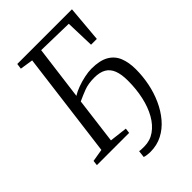

<svg xmlns="http://www.w3.org/2000/svg" viewBox="-263 -846 1116 1116"><g transform="rotate(-45 294.5 -288.5)"><path d="M257.5 -701.5 214.5 -369Q236.5 -383 267.2 -394.2Q298 -405.5 330.2 -412.2Q362.5 -419 388 -419Q456 -419 495.5 -396.2Q535 -373.5 551.8 -331.8Q568.5 -290 568.5 -234Q568.5 -176.5 557 -119.2Q545.5 -62 522.2 -10.8Q499 40.5 465.2 80.2Q431.5 120 387.2 143Q343 166 289 166Q277 166 262 164Q247 162 240 159L245 116Q252 118 263.5 118.2Q275 118.5 285.5 118.5Q333.5 118.5 371.2 92Q409 65.5 435.5 18.8Q462 -28 475.5 -89.2Q489 -150.5 489 -219.5Q489 -271.5 476 -305Q463 -338.5 435.2 -354.5Q407.5 -370.5 363.5 -370.5Q313 -370.5 278.5 -357.2Q244 -344 209.5 -328L173.5 -44L283 -31L279 0H14L17.5 -31L95 -44L178.5 -696.5L98 -709L102.5 -743H552L532.5 -519H485L479.5 -696.5Z"/></g></svg>

Font: Merriweather 48pt Light
Style: Italic
Weight: 300
Italic angle: -7.8°
Version: Version 2.101